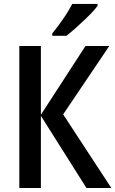

<svg xmlns="http://www.w3.org/2000/svg" viewBox="-20 -945 580 965"><path d="M297.4 -370.1 539.6 0H414.6L185.5 -362.8V0H77.1V-713.9H185.5V-368.2L409.7 -713.9H529.3ZM242.7 -765.1V-776.9Q257.3 -794.4 272.2 -814.7Q287.1 -835 300.8 -855Q314.5 -875 325.2 -893.3Q335.9 -911.6 343.3 -925.3H470.2V-915.5Q460.9 -902.3 443.4 -883.5Q425.8 -864.7 403.6 -843.8Q381.3 -822.8 358.2 -802.2Q335 -781.7 314 -765.1Z"/></svg>

Font: Open Sans
Style: Regular
Weight: 600
Width: 3
Foundry: Ascender Corporation
Version: Version 1.000